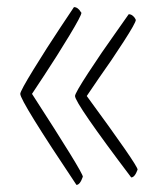

<svg xmlns="http://www.w3.org/2000/svg" viewBox="-20 -520 459 540"><path d="M37 -256Q37 -264 74.5 -325Q112 -386 150 -443L188 -500Q194 -500 199 -496Q204 -492 206 -488L209 -484Q209 -476 174.5 -419Q140 -362 105 -309L70 -256Q213 -35 213 -23Q205 0 195 0Q37 -236 37 -256ZM191 -250Q191 -258 228.5 -315.5Q266 -373 304 -426L342 -480Q348 -480 353 -476Q358 -472 360 -468L362 -464Q362 -456 327.5 -402.5Q293 -349 258 -300L224 -250Q367 -55 367 -43Q359 -21 349 -21Q191 -230 191 -250Z"/></svg>

Font: Yanone Kaffeesatz Thin
Style: Regular
Weight: 250
Designer: Yanone (Cyrillic: Daniel Pouzeot)
Foundry: Yanone
Version: Version 1.003;PS 001.003;hotconv 1.0.88;makeotf.lib2.5.64775